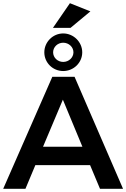

<svg xmlns="http://www.w3.org/2000/svg" viewBox="-21 -1180 789 1200"><path d="M420 -1006 544 -1109 416 -1160 310 -1006ZM374 -736C439 -736 493 -788 493 -853C493 -917 439 -971 374 -971C309 -971 256 -917 256 -853C256 -788 309 -736 374 -736ZM374 -913C409 -913 438 -886 438 -853C438 -820 409 -793 374 -793C339 -793 311 -820 311 -853C311 -886 339 -913 374 -913ZM542 -148 604 0H748L445 -700H306L-1 0H138L200 -148ZM494 -263H248L372 -557Z"/></svg>

Font: Montserrat_SPRD_medium Medium
Style: Regular
Weight: 400
Designer: Julieta Ulanovsky edited by Nelly Hempel
Foundry: Julieta Ulanovsky
Version: Version 4.000;PS 004.000;hotconv 1.0.88;makeotf.lib2.5.64775